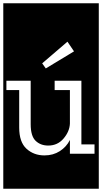

<svg xmlns="http://www.w3.org/2000/svg" viewBox="-32 -937 622 1170"><path d="M-12 213V-917H570V213ZM247 -520 419 -624 379 -683 225 -551ZM394 0H544V-57H464V-445H301V-388H394V-184Q392 -136 355.5 -93Q319 -50 262 -50Q215 -50 185 -79Q155 -108 155 -180V-445H7V-388H85V-160Q85 -71 129.5 -30.5Q174 10 239 10Q292 10 332.5 -16Q373 -42 394 -84Z"/></svg>

Font: Zilla Slab Highlight Regular
Style: Regular
Weight: 400
Designer: Typotheque Type Foundry
Foundry: Typotheque type foundry
Version: Version 1.1; 2017; ttfautohint (v1.6)